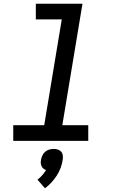

<svg xmlns="http://www.w3.org/2000/svg" viewBox="-20 -755 640 1029"><path d="M51 0V-84H217L311 -651H172V-735H422L314 -84H453V0ZM221 254 181 208Q195 197 206.5 184Q218 171 227 156Q219 154 212.5 148.5Q206 143 202.5 135Q199 127 198.5 118.5Q198 110 200 101Q202 89 207.5 77.5Q213 66 222.5 58Q232 50 244 46.5Q256 43 268 43Q279 43 290 46.5Q301 50 308 58Q315 66 316.5 77.5Q318 89 316 101Q313 123 305 144.5Q297 166 284.5 185.5Q272 205 256 222.5Q240 240 221 254Z"/></svg>

Font: Iosevka Curly Slab MdExObl
Style: Regular
Weight: 500
Width: 7
Italic angle: -9°
Monospace: yes
Designer: Belleve Invis
Foundry: Belleve Invis
Version: Version 11.1.0; ttfautohint (v1.8.3)